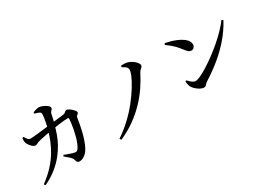

<svg xmlns="http://www.w3.org/2000/svg" viewBox="-37 -1495 3035 2256"><g transform="rotate(-30 1480.0 -366.5)"><path d="M595 8Q576 8 567.5 -1Q559 -10 553 -31Q549 -49 538 -63.5Q527 -78 507 -95Q487 -112 457 -137L466 -154Q493 -144 517 -135Q541 -126 560 -120Q579 -114 590 -112Q610 -108 620 -111Q630 -114 640 -126Q658 -149 673 -186.5Q688 -224 700 -268.5Q712 -313 720 -356Q728 -399 732.5 -434.5Q737 -470 737 -489Q737 -501 726 -501Q704 -501 674 -498.5Q644 -496 611.5 -491.5Q579 -487 548.5 -482.5Q518 -478 493 -474Q474 -471 447.5 -466.5Q421 -462 393 -456Q365 -450 341 -445Q317 -440 303 -436Q281 -430 267.5 -421.5Q254 -413 237 -413Q222 -413 204 -427.5Q186 -442 171.5 -462Q157 -482 151 -496Q145 -513 145 -530.5Q145 -548 147 -567L164 -571Q178 -549 192.5 -530.5Q207 -512 231 -512Q244 -512 275.5 -515Q307 -518 350.5 -522.5Q394 -527 442.5 -533Q491 -539 539.5 -544.5Q588 -550 630.5 -555.5Q673 -561 701 -564Q715 -566 724.5 -573Q734 -580 742 -587Q750 -594 760 -594Q770 -594 787 -584.5Q804 -575 820.5 -560.5Q837 -546 849 -531.5Q861 -517 861 -506Q861 -494 853.5 -488Q846 -482 836.5 -474Q827 -466 825 -449Q819 -408 810.5 -362Q802 -316 790 -268Q778 -220 762 -174Q746 -128 724 -87Q711 -61 689.5 -39Q668 -17 644 -4.5Q620 8 595 8ZM92 32Q182 -34 244 -102Q306 -170 346.5 -237.5Q387 -305 412.5 -369Q438 -433 454 -491Q461 -511 467 -538.5Q473 -566 478.5 -595Q484 -624 487.5 -648Q491 -672 491 -686Q492 -701 488.5 -709Q485 -717 474 -722Q461 -730 444.5 -735Q428 -740 413 -744L412 -762Q429 -768 451 -775.5Q473 -783 491 -783Q509 -783 531.5 -775Q554 -767 574 -755.5Q594 -744 607 -731Q620 -718 620 -707Q620 -693 613 -685.5Q606 -678 597.5 -668.5Q589 -659 584 -639Q581 -623 575.5 -598Q570 -573 563 -544.5Q556 -516 547 -488Q537 -451 518.5 -399Q500 -347 468.5 -287.5Q437 -228 388.5 -167.5Q340 -107 271 -51Q202 5 107 50Z M1131 12Q1223 -50 1302 -124Q1381 -198 1443.5 -276.5Q1506 -355 1551 -428Q1596 -501 1622 -561Q1631 -584 1635.5 -601Q1640 -618 1640 -631Q1640 -646 1634.5 -657Q1629 -668 1614 -679Q1599 -690 1572 -705L1577 -723Q1600 -725 1624.5 -724Q1649 -723 1671 -715Q1697 -707 1723 -689Q1749 -671 1766.5 -649.5Q1784 -628 1784 -611Q1784 -596 1775 -587.5Q1766 -579 1754.5 -569Q1743 -559 1733 -541Q1690 -456 1633.5 -373Q1577 -290 1504.5 -215.5Q1432 -141 1342.5 -77.5Q1253 -14 1145 33Z M2295 -12Q2271 -12 2243 -27Q2215 -42 2192.5 -63Q2170 -84 2159 -102Q2151 -117 2145 -140.5Q2139 -164 2138 -182L2153 -191Q2166 -178 2181.5 -163Q2197 -148 2214 -138Q2231 -128 2248 -128Q2271 -128 2315.5 -148.5Q2360 -169 2417.5 -205Q2475 -241 2538.5 -287.5Q2602 -334 2663.5 -387Q2725 -440 2777.5 -494Q2830 -548 2866 -598L2886 -585Q2828 -477 2748 -383.5Q2668 -290 2570.5 -209.5Q2473 -129 2360 -58Q2347 -50 2337 -39Q2327 -28 2317.5 -20Q2308 -12 2295 -12ZM2382 -463Q2363 -463 2348 -474.5Q2333 -486 2313 -512Q2295 -535 2279 -554.5Q2263 -574 2245 -592.5Q2227 -611 2202.5 -631.5Q2178 -652 2143 -677L2153 -695Q2201 -687 2250.5 -671Q2300 -655 2341.5 -632.5Q2383 -610 2408.5 -581Q2434 -552 2434 -517Q2434 -495 2419.5 -479Q2405 -463 2382 -463Z"/></g></svg>

Font: Noto Serif JP ExtraLight SemiBold
Style: Regular
Weight: 600
Version: Version 2.003-H1;hotconv 1.1.1;makeotfexe 2.6.0